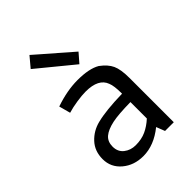

<svg xmlns="http://www.w3.org/2000/svg" viewBox="-184 -672 761 761"><g transform="rotate(-45 196.5 -291.5)"><path d="M38 0ZM77 -317 64 -365Q131 -388 189 -388Q254 -388 288 -368Q318 -346 329.5 -321Q341 -296 341 -248V0H292L278 -36Q221 10 161 10Q109 10 73.5 -20Q38 -50 38 -96Q38 -141 65.5 -170.5Q93 -200 133 -210Q184 -223 276 -225V-228Q276 -269 268 -288Q252 -333 180 -333Q159 -333 129.5 -328.5Q100 -324 77 -317ZM276 -86V-178Q207 -177 174 -170Q137 -162 119 -146.5Q101 -131 101 -103Q101 -74 121.5 -58Q142 -42 170 -42Q203 -42 228 -53.5Q253 -65 276 -86ZM239 -427 89 -550 125 -593 272 -465Z"/></g></svg>

Font: Cambay Devanagari
Style: Regular
Weight: 400
Designer: Pooja Saxena
Foundry: Pooja Saxena
Version: Version 1.180;PS 001.180;hotconv 1.0.70;makeotf.lib2.5.58329